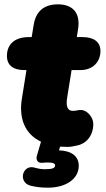

<svg xmlns="http://www.w3.org/2000/svg" viewBox="-20 -665 489 885"><path d="M290 12C308 12 314 10 334 6C374 -1 410 -36 410 -94C410 -124 382 -158 353 -158C336 -158 333 -154 316 -154C293 -154 282 -171 290 -218L310 -342H351C408 -342 443 -380 443 -430C443 -472 412 -494 361 -494H334L340 -532C351 -604 317 -645 247 -645C183 -645 145 -613 135 -549L126 -494H113C50 -494 12 -463 12 -407C12 -364 41 -342 92 -342H102L81 -211C66 -121 94 -47 169 -12L150 53C147 63 148 72 154 79C160 86 168 86 181 85C190 84 194 84 200 84C225 84 234 89 234 97C234 110 222 115 186 115C174 115 157 113 141 108C83 90 61 176 121 191C149 198 173 200 202 200C282 200 343 161 343 99C343 56 311 30 252 28L257 11Z"/></svg>

Font: SN Pro Black
Style: Italic
Weight: 900
Italic angle: -9°
Designer: Tobias Whetton
Foundry: Supernotes
Version: Version 1.001;Glyphs 3.2 (3249)